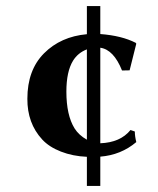

<svg xmlns="http://www.w3.org/2000/svg" viewBox="-20 -598 520 630"><path d="M265.1 -578.1H309.1V-486.3Q379.4 -481 425.3 -457.5L427.2 -454.6L405.3 -367.2L380.4 -366.7Q353 -435.1 309.1 -441.4V-127.9Q375 -130.4 408.2 -171.4L422.4 -166.5Q422.4 -150.9 427.2 -131.8Q377 -89.4 309.1 -84V12.2H265.1V-83.5Q218.8 -85.4 179.9 -100.6Q141.1 -115.7 118.2 -140.6Q69.3 -193.8 69.8 -273.9Q69.8 -368.2 124.5 -423.1Q179.2 -478 265.1 -485.8ZM265.1 -139.6V-436Q235.8 -424.8 219.7 -398.9Q197.8 -363.3 197.8 -297.4Q197.8 -220.2 224.6 -176.8Q238.8 -154.3 265.1 -139.6Z"/></svg>

Font: Linux Biolinum
Style: Bold
Weight: 700
Designer: Philipp H. Poll
Foundry: Philipp H. Poll
Version: Version 1.3.2 ; ttfautohint (v0.9)